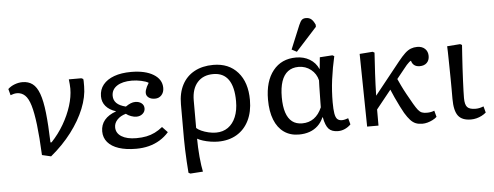

<svg xmlns="http://www.w3.org/2000/svg" viewBox="-60 -973 3507 1364"><g transform="rotate(-5 1693.5 -291.5)"><path d="M271 15 207 0Q201 -130 190.5 -217Q180 -304 164.5 -356Q149 -408 125 -430.5Q101 -453 68 -453Q47 -453 22 -443L10 -488Q30 -507 58 -517.5Q86 -528 114 -528Q156 -528 185.5 -506Q215 -484 233.5 -433Q252 -382 261.5 -296.5Q271 -211 275 -84H283Q334 -138 371 -201.5Q408 -265 428.5 -330Q449 -395 449 -453Q449 -467 447.5 -484Q446 -501 444 -519H533L546 -513Q548 -505 548 -495.5Q548 -486 548 -460Q548 -385 514.5 -302Q481 -219 419 -137.5Q357 -56 271 15Z M878 14Q806 14 754.5 -3Q703 -20 675.5 -52.5Q648 -85 648 -130Q648 -177 676 -210.5Q704 -244 758 -263V-264Q711 -279 686 -308.5Q661 -338 661 -379Q661 -427 689 -461.5Q717 -496 768 -514.5Q819 -533 889 -533Q989 -533 1048 -497Q1107 -461 1107 -400Q1107 -369 1089 -349Q1071 -329 1042 -329Q1014 -329 997 -342Q980 -355 980 -375Q980 -385 983 -395.5Q986 -406 992 -418.5Q998 -431 1007 -445Q991 -456 956 -463.5Q921 -471 889 -471Q821 -471 782.5 -445.5Q744 -420 744 -375Q744 -344 765 -323Q786 -302 831 -291Q851 -305 867.5 -311.5Q884 -318 900 -318Q927 -318 944.5 -304Q962 -290 962 -267Q962 -244 944 -228.5Q926 -213 900 -213Q882 -213 861.5 -220.5Q841 -228 826 -240Q787 -229 764.5 -205Q742 -181 742 -151Q742 -109 780.5 -85Q819 -61 886 -61Q926 -61 958 -67.5Q990 -74 1018.5 -88Q1047 -102 1074 -124L1112 -84Q1084 -52 1048 -30Q1012 -8 969.5 3Q927 14 878 14Z M1246 223 1233 216Q1230 179 1227.5 135.5Q1225 92 1223.5 49.5Q1222 7 1222 -27V-273Q1222 -354 1252.5 -412Q1283 -470 1340 -501Q1397 -532 1475 -532Q1585 -532 1649 -459.5Q1713 -387 1713 -261Q1713 -177 1682.5 -115Q1652 -53 1595.5 -19.5Q1539 14 1462 14Q1438 14 1409 9.5Q1380 5 1355 -3Q1330 -11 1317 -19H1315Q1315 9 1316.5 42.5Q1318 76 1321 109.5Q1324 143 1328 171Q1332 199 1336 217ZM1453 -51Q1503 -51 1539 -76.5Q1575 -102 1594.5 -149Q1614 -196 1614 -260Q1614 -363 1577.5 -415Q1541 -467 1469 -467Q1397 -467 1356 -421Q1315 -375 1315 -292V-96Q1326 -85 1349 -74.5Q1372 -64 1400 -57.5Q1428 -51 1453 -51Z M2039 14Q1977 14 1932.5 -17.5Q1888 -49 1864.5 -108.5Q1841 -168 1841 -252Q1841 -383 1901 -458Q1961 -533 2065 -533Q2120 -533 2162 -508Q2204 -483 2224 -438H2226L2234 -520L2324 -526L2337 -519Q2328 -480 2320.5 -438.5Q2313 -397 2307.5 -355.5Q2302 -314 2299.5 -273Q2297 -232 2297 -194Q2297 -142 2302 -113Q2307 -84 2319 -72.5Q2331 -61 2353 -61Q2361 -61 2374 -64Q2387 -67 2397 -71L2409 -26Q2390 -7 2366.5 3.5Q2343 14 2318 14Q2273 14 2251 -10Q2229 -34 2218 -93H2215Q2200 -58 2174.5 -34Q2149 -10 2115 2Q2081 14 2039 14ZM2069 -63Q2117 -63 2152.5 -88.5Q2188 -114 2210 -165Q2210 -180 2210.5 -205Q2211 -230 2211.5 -259Q2212 -288 2212.5 -314Q2213 -340 2214 -357Q2203 -405 2165 -435Q2127 -465 2077 -465Q2032 -465 2001.5 -442Q1971 -419 1955.5 -373.5Q1940 -328 1940 -260Q1940 -195 1954.5 -151Q1969 -107 1997.5 -85Q2026 -63 2069 -63ZM2075 -573 2039 -592 2109 -761Q2120 -787 2130.5 -796.5Q2141 -806 2160 -806Q2182 -806 2197 -794Q2212 -782 2225 -753V-738Z M2919 14Q2892 14 2872 6Q2852 -2 2834 -21.5Q2816 -41 2796 -74Q2786 -91 2770 -123Q2754 -155 2738 -189.5Q2722 -224 2713 -247L2607 -115L2607 0H2526L2518 -519L2611 -526L2624 -519Q2622 -481 2619.5 -444Q2617 -407 2615 -370Q2613 -333 2611.5 -294Q2610 -255 2609 -213L2792 -442Q2820 -477 2841.5 -497Q2863 -517 2884 -525Q2905 -533 2929 -533Q2964 -533 2984.5 -513.5Q3005 -494 3005 -462Q3005 -431 2986.5 -413Q2968 -395 2936 -395Q2912 -395 2897 -406.5Q2882 -418 2877 -439Q2871 -437 2863 -430Q2855 -423 2845 -412Q2835 -401 2823 -385L2769 -318Q2777 -300 2791 -270.5Q2805 -241 2824.5 -205.5Q2844 -170 2866 -132Q2883 -103 2895.5 -87.5Q2908 -72 2922 -66.5Q2936 -61 2957 -61Q2973 -61 2986 -63.5Q2999 -66 3011 -71L3023 -26Q3010 -14 2992 -5Q2974 4 2955.5 9Q2937 14 2919 14Z M3266 14Q3202 14 3174.5 -22.5Q3147 -59 3147 -143Q3147 -180 3147 -217Q3147 -254 3146.5 -290Q3146 -326 3145.5 -359.5Q3145 -393 3144.5 -423Q3144 -453 3143.5 -477.5Q3143 -502 3142 -519L3235 -526L3248 -519Q3246 -488 3243 -445.5Q3240 -403 3237.5 -357Q3235 -311 3233 -268Q3231 -225 3230 -192Q3229 -159 3229 -142Q3229 -95 3245.5 -77Q3262 -59 3305 -59Q3318 -59 3331 -61.5Q3344 -64 3362 -71L3374 -26Q3360 -14 3342.5 -5Q3325 4 3305.5 9Q3286 14 3266 14Z"/></g></svg>

Font: Literata Variable Black
Style: Regular
Weight: 900
Designer: Latin by Veronika Burian and Jose Scaglione. Greek by Irene Vlachou. Cyrillic by Vera Evstafieva.
Foundry: TypeTogether
Version: Version 3.021